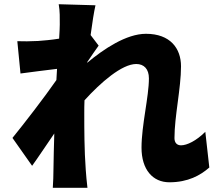

<svg xmlns="http://www.w3.org/2000/svg" viewBox="-20 -837 1040 909"><path d="M952 -213C909 -170 865 -149 837 -149C818 -149 806 -161 806 -183C806 -287 837 -419 837 -523C837 -608 786 -677 671 -677C578 -677 471 -605 393 -540V-543C411 -569 434 -604 447 -621L409 -671C417 -731 425 -781 432 -812L258 -817C264 -783 263 -751 263 -720C263 -710 262 -685 260 -654C223 -648 187 -645 160 -643C119 -641 94 -641 62 -642L77 -489C130 -496 199 -505 250 -511L247 -458C188 -373 95 -253 39 -184L132 -52C159 -89 199 -150 237 -205C235 -142 234 -90 233 -30C233 -14 232 27 230 52H394C391 28 387 -15 386 -33C379 -128 379 -225 379 -300C379 -320 379 -341 380 -362C456 -446 557 -534 625 -534C662 -534 685 -510 685 -466C685 -379 650 -244 650 -138C650 -34 703 26 782 26C870 26 929 -7 971 -44Z"/></svg>

Font: Noto Sans T Chinese Black
Style: Bold
Weight: 900
Designer: Ryoko NISHIZUKA (kana & ideographs); Paul D. Hunt (Latin, Greek & Cyrillic); Wenlong ZHANG (bopomofo); Sandoll Communica
Foundry: Adobe Systems Incorporated
Version: Version 1.000;PS 1;hotconv 1.0.78;makeotf.lib2.5.61930